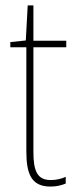

<svg xmlns="http://www.w3.org/2000/svg" viewBox="-20 -677 282 707"><path d="M167 -14C116 -14 103 -49 103 -119V-503H224V-527H103V-657H82L75 -528L18 -522V-503H77V-120C77 -37 95 10 166 10C190 10 206 5 222 -1V-26C208 -19 188 -14 167 -14Z"/></svg>

Font: Noto Sans Arabic UI Cn Th
Style: Regular
Weight: 100
Width: 3
Designer: Monotype Design Team, Nadine Chahine and Nizar Qandah
Foundry: Monotype Imaging Inc.
Version: Version 2.010